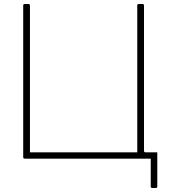

<svg xmlns="http://www.w3.org/2000/svg" viewBox="-20 -787 878 968"><path d="M131 -759V-19H672V-759Q672 -767 680 -767H698Q706 -767 706 -759V-27Q706 -19 714 -19H773V153Q773 161 765 161H748Q740 161 740 153V13H105Q97 13 97 5V-759Q97 -767 105 -767H123Q131 -767 131 -759Z"/></svg>

Font: LINE Seed JP_TTF Thin
Style: Regular
Weight: 250
Designer: LY Corporation & Fontrix & Fontworks
Version: Version 1.008